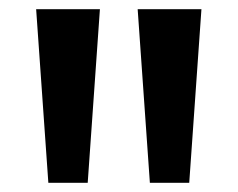

<svg xmlns="http://www.w3.org/2000/svg" viewBox="-20 -828 516 417"><path d="M85 -431 58.5 -808H197L170.5 -431ZM305.5 -431 279 -808H417.5L391 -431Z"/></svg>

Font: Encode Sans SC Expanded SemiBold
Style: Regular
Weight: 600
Width: 7
Designer: Multiple Designers
Foundry: Impallari Type
Version: Version 3.002